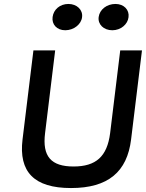

<svg xmlns="http://www.w3.org/2000/svg" viewBox="-20 -948 738 971"><path d="M246 -862C241 -825 267 -795 310 -795C353 -795 391 -825 395 -861C400 -898 369 -928 326 -928C283 -928 251 -900 246 -862ZM479 -862C474 -825 504 -795 548 -795C591 -795 626 -825 630 -861C635 -898 607 -928 564 -928C520 -928 484 -900 479 -862ZM588 -693 537 -275C522 -156 465 -106 352 -106C239 -106 193 -156 208 -275L259 -693H149L94 -243C74 -79 152 3 339 3C527 3 623 -79 643 -243L698 -693Z"/></svg>

Font: Bluebird
Style: LiExtObl
Weight: 300
Designer: Jasper
Foundry: Cannot Into Space Fonts
Version: Version 0.98